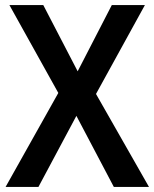

<svg xmlns="http://www.w3.org/2000/svg" viewBox="-20 -785 606 754"><path d="M565 -51H427L280 -330L131 -51H2L209 -420L17 -765H150L285 -505L419 -765H549L357 -416Z"/></svg>

Font: Noto Sans Tamil UI SemiCondensed SemiBold
Style: Regular
Weight: 600
Width: 4
Designer: Jelle Bosma - Monotype Design Team
Foundry: Monotype Imaging Inc.
Version: Version 2.004; ttfautohint (v1.8.4.7-5d5b)